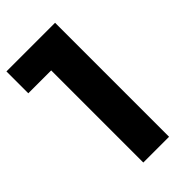

<svg xmlns="http://www.w3.org/2000/svg" viewBox="-224 -767 834 834"><g transform="rotate(-45 192.5 -350.0)"><path d="M-6.8 -700.2H292V0H133.8V-565.9H-6.8Z"/></g></svg>

Font: Montserrat arm SemiBold
Style: Regular
Weight: 600
Designer: Julieta Ulanovsky
Foundry: Julieta Ulanovsky
Version: Version 6.000;PS 006.000;hotconv 1.0.88;makeotf.lib2.5.64775